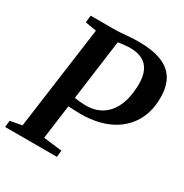

<svg xmlns="http://www.w3.org/2000/svg" viewBox="-178 -888 984 1025"><g transform="rotate(30 314.0 -375.5)"><path d="M-5.5 0 -1.5 -40.5 70.5 -54 157 -687.5 88 -699.5 93 -743H228.5Q270.5 -743 307.8 -747Q345 -751 385 -751Q471 -751 525.8 -729.2Q580.5 -707.5 607 -664.5Q633.5 -621.5 634.5 -557Q636 -501.5 621.8 -455.2Q607.5 -409 579.2 -373Q551 -337 510.8 -312Q470.5 -287 419.5 -274.2Q368.5 -261.5 308.5 -261.5Q294 -261.5 273.5 -262.2Q253 -263 234.5 -264.2Q216 -265.5 207.5 -266L208 -325.5Q221 -323 238.8 -320.5Q256.5 -318 275.2 -316.2Q294 -314.5 310 -314.5Q347 -314.5 377 -325.5Q407 -336.5 429.5 -357.2Q452 -378 467.2 -407.2Q482.5 -436.5 490.2 -473.2Q498 -510 498.5 -553Q499 -602.5 483.5 -635.2Q468 -668 437 -684Q406 -700 359.5 -699.5Q344 -699 325.8 -697.2Q307.5 -695.5 288.2 -692Q269 -688.5 251 -683L293.5 -727L203.5 -54.5L317.5 -40.5L313.5 0Z"/></g></svg>

Font: Merriweather 36pt SemiBold
Style: Italic
Weight: 600
Italic angle: -7.8°
Version: Version 2.101